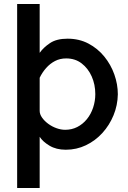

<svg xmlns="http://www.w3.org/2000/svg" viewBox="-20 -730 642 963"><path d="M571 -257Q570 -202 549.5 -152Q529 -102 493.5 -63Q458 -24 411 -1.5Q364 21 310 21Q262 21 228 0.5Q194 -20 179 -44V213H66V-710H179V-465Q198 -492 231 -514Q264 -536 319 -536Q377 -536 423.5 -511.5Q470 -487 503 -446.5Q536 -406 553.5 -356.5Q571 -307 571 -257ZM458 -258Q458 -306 440 -346.5Q422 -387 389.5 -412Q357 -437 312 -437Q281 -437 256 -424Q231 -411 211.5 -389Q192 -367 179 -340V-174Q179 -157 191 -140Q203 -123 222 -109Q241 -95 263.5 -87Q286 -79 307 -79Q340 -79 367.5 -93Q395 -107 415.5 -132Q436 -157 447 -190Q458 -223 458 -258Z"/></svg>

Font: Raleway Thin SemiBold
Style: Regular
Weight: 600
Version: Version 4.026